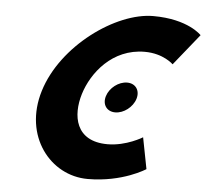

<svg xmlns="http://www.w3.org/2000/svg" viewBox="-57 -901 1049 977"><g transform="rotate(5 467.5 -412.5)"><path d="M583.9 -491.2C627.2 -491.2 651.4 -456.3 638.2 -413C624.9 -369.7 579.4 -334.8 536.1 -334.8C492.7 -334.8 468.5 -369.7 481.8 -413C495 -456.3 540.5 -491.2 583.9 -491.2ZM511.2 -170C345.3 -170 325.1 -302 359.1 -413C392.7 -523 493.6 -655 659.4 -655C755.4 -655 805.9 -604 805.9 -604L934.8 -764C934.8 -764 866 -840 687 -840C496.2 -840 226.9 -648 154.5 -411C82.3 -175 235.5 15 425.6 15C604.6 15 719.8 -61 719.8 -61L688.8 -221C688.8 -221 607.2 -170 511.2 -170Z"/></g></svg>

Font: Hussar
Style: BdSuprConOblThree
Weight: 700
Foundry: Cannot Into Space Fonts
Version: Version 2.00